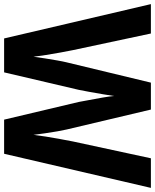

<svg xmlns="http://www.w3.org/2000/svg" viewBox="66 -824 754 934"><g transform="rotate(90 443.0 -357.0)"><path d="M890 -714 724 0H558L472 -363Q469 -380 463 -411.5Q457 -443 451 -477Q445 -511 443 -535Q440 -514 434.5 -481Q429 -448 423 -415Q417 -382 413 -363L328 0H163L-4 -714H139L220 -334Q225 -309 231.5 -274Q238 -239 243.5 -203.5Q249 -168 252 -143Q255 -167 260 -198.5Q265 -230 270 -258.5Q275 -287 279 -303L378 -714H509L606 -304Q610 -287 615 -258.5Q620 -230 624.5 -198.5Q629 -167 632 -143Q635 -169 640.5 -203.5Q646 -238 652.5 -273Q659 -308 664 -334L746 -714Z"/></g></svg>

Font: Noto Sans Gurmukhi UI SemiCondensed
Style: Bold
Weight: 700
Width: 4
Designer: Jelle Bosma - Monotype Design Team
Foundry: Monotype Imaging Inc.
Version: Version 2.004; ttfautohint (v1.8.4.7-5d5b)